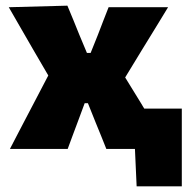

<svg xmlns="http://www.w3.org/2000/svg" viewBox="-20 -526 673 678"><path d="M15 0Q33 -35 46.8 -61.2Q60.5 -87.5 72.8 -111Q85 -134.5 99 -161L150.5 -259.5L98 -349.5Q76.5 -387 57.2 -420.2Q38 -453.5 11 -500.5L218 -506Q229.5 -478.5 239.5 -454.2Q249.5 -430 260 -403.5L287 -339H300L325.5 -402.5Q335.5 -429 344.2 -451.2Q353 -473.5 363.5 -500.5H573.5Q553.5 -467.5 539 -443.8Q524.5 -420 511.2 -398.5Q498 -377 482 -351L422 -252.5L479.5 -159Q482 -154.5 484.5 -150.5Q487 -146.5 489.5 -142.5H622V132H462.5L456.5 0H355.5Q345.5 -25 337.2 -45.8Q329 -66.5 318.5 -91.5L290.5 -161.5H279L254.5 -95.5Q244.5 -69 236.8 -48.2Q229 -27.5 219 0Z"/></svg>

Font: Commissioner ExtraBold
Style: Regular
Weight: 800
Designer: Kostas Bartsokas
Foundry: Kostas Bartsokas
Version: Version 1.000; ttfautohint (v1.8.3)